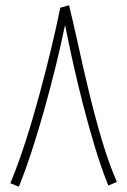

<svg xmlns="http://www.w3.org/2000/svg" viewBox="-20 -694 479 723"><path d="M51 9 19 -4Q48 -74 75.5 -159Q103 -244 127.5 -334.5Q152 -425 172.5 -510Q193 -595 207 -665L240 -674Q257 -605 275.5 -520Q294 -435 316 -344Q338 -253 363.5 -167Q389 -81 420 -9L388 5Q361 -62 337 -141.5Q313 -221 292 -303Q271 -385 254 -462Q237 -539 225 -600Q210 -527 190 -445.5Q170 -364 147 -282Q124 -200 99.5 -125Q75 -50 51 9Z"/></svg>

Font: Noto Sans Arabic UI XCn XLt
Style: Regular
Weight: 200
Width: 2
Designer: Monotype Design Team, Nadine Chahine and Nizar Qandah
Foundry: Monotype Imaging Inc.
Version: Version 2.010; ttfautohint (v1.8.4.7-5d5b)